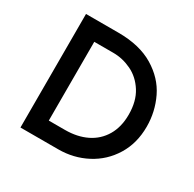

<svg xmlns="http://www.w3.org/2000/svg" viewBox="-158 -897 1078 1066"><g transform="rotate(30 380.5 -364.0)"><path d="M100 -728H307Q444 -728 533.5 -674Q623 -620 664 -535Q705 -450 705 -354Q705 -248 655.5 -167.5Q606 -87 523 -43.5Q440 0 342 0H100ZM321 -112Q399 -112 458.5 -141Q518 -170 551.5 -226.5Q585 -283 585 -362Q585 -448 548.5 -505.5Q512 -563 455.5 -590Q399 -617 339 -617H217V-112Z"/></g></svg>

Font: Josefin Sans SemiBold
Style: Regular
Weight: 600
Designer: Santiago Orozco
Foundry: Typemade
Version: Version 2.000